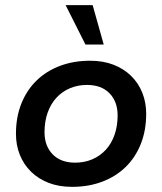

<svg xmlns="http://www.w3.org/2000/svg" viewBox="-20 -716 630 746"><path d="M260 10Q209 10 169 -5.5Q129 -21 100.5 -49Q72 -77 57 -114.5Q42 -152 42 -196Q42 -261 63 -313.5Q84 -366 122 -403Q160 -440 213 -460Q266 -480 330 -480Q381 -480 421 -464.5Q461 -449 489.5 -421Q518 -393 533 -355.5Q548 -318 548 -274Q548 -209 527 -156.5Q506 -104 468 -67Q430 -30 377 -10Q324 10 260 10ZM272 -84Q308 -84 338.5 -97Q369 -110 391 -134Q413 -158 425 -192Q437 -226 437 -268Q437 -321 405.5 -353.5Q374 -386 318 -386Q282 -386 251.5 -373Q221 -360 199 -336Q177 -312 165 -278Q153 -244 153 -202Q153 -149 184.5 -116.5Q216 -84 272 -84ZM312 -543 235 -696H340L383 -543Z"/></svg>

Font: Celebes SemiBold
Style: Italic
Weight: 600
Italic angle: -10°
Designer: Anugrah Pasau
Foundry: Lafontype
Version: Version 1.000; ttfautohint (v1.8.4)